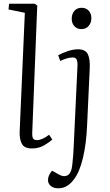

<svg xmlns="http://www.w3.org/2000/svg" viewBox="-20 -787 592 1036"><path d="M114 -718 26 -736 29 -767H167L181 -757L154 -72Q153 -49 158.5 -40Q164 -31 180 -31Q207 -31 245 -60L262 -34Q246 -19 217.5 -2.5Q189 14 153 14Q112 14 98.5 -10Q85 -34 86 -75ZM367 -686Q367 -712 381.5 -728.5Q396 -745 420 -745Q444 -745 458.5 -729.5Q473 -714 473 -689Q473 -664 458.5 -647Q444 -630 419 -630Q396 -630 381.5 -645.5Q367 -661 367 -686ZM450 -112Q446 -12 427.5 65.5Q409 143 378 182Q343 229 295 229Q268 229 253.5 216Q239 203 239 185Q239 159 261 134L295 153Q322 170 343.5 159.5Q365 149 370 103Q373 78 375 50Q377 22 378 -4L398 -430Q399 -455 393.5 -466Q388 -477 372 -477Q345 -477 305 -458L294 -489Q314 -500 344 -510.5Q374 -521 401 -521Q441 -521 454 -494.5Q467 -468 464 -414Z"/></svg>

Font: Literata 36pt Light
Style: Italic
Weight: 300
Italic angle: -2°
Designer: Latin by Veronika Burian and Jose Scaglione. Greek by Irene Vlachou. Cyrillic by Vera Evstafieva
Foundry: TypeTogether
Version: Version 3.002